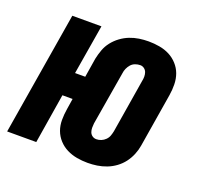

<svg xmlns="http://www.w3.org/2000/svg" viewBox="-105 -641 804 762"><g transform="rotate(20 297.0 -260.0)"><path d="M336 8Q313 8 290.5 4Q268 0 248 -10Q228 -20 213 -36.5Q198 -53 190.5 -73.5Q183 -94 183 -117.5Q183 -141 187 -165L194 -210H151L117 0H-6L80 -520H203L168 -310H211L224 -391Q228 -410 235 -429.5Q242 -449 255 -465.5Q268 -482 285 -494.5Q302 -507 321 -514.5Q340 -522 360 -525Q380 -528 400 -528Q423 -528 446 -524Q469 -520 488.5 -510Q508 -500 523 -483.5Q538 -467 545.5 -446.5Q553 -426 553.5 -402.5Q554 -379 550 -355L513 -129Q510 -110 502 -90.5Q494 -71 481.5 -54.5Q469 -38 452 -25.5Q435 -13 415.5 -5.5Q396 2 376 5Q356 8 336 8ZM337 -92Q347 -92 357 -96Q367 -100 375 -108Q383 -116 386.5 -126Q390 -136 392 -146L429 -372Q431 -381 431 -390.5Q431 -400 428 -408.5Q425 -417 417.5 -422.5Q410 -428 401 -428Q390 -428 379.5 -424Q369 -420 362 -412Q355 -404 350.5 -394Q346 -384 345 -374L307 -148Q306 -139 306 -129.5Q306 -120 309 -111.5Q312 -103 319.5 -97.5Q327 -92 337 -92Z"/></g></svg>

Font: Iosevka Heavy Extended
Style: Italic
Weight: 900
Width: 7
Italic angle: -9°
Monospace: yes
Designer: Belleve Invis
Foundry: Belleve Invis
Version: Version 32.5.0; ttfautohint (v1.8.4)